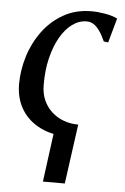

<svg xmlns="http://www.w3.org/2000/svg" viewBox="-54 -585 546 839"><g transform="rotate(5 219.0 -166.0)"><path d="M264 10Q191.5 10 138 -16Q84.5 -42 55.2 -89.2Q26 -136.5 25.5 -200Q25.5 -261.5 44.2 -322.5Q63 -383.5 100 -434Q137 -484.5 191 -515Q245 -545.5 314.5 -545.5Q341.5 -545.5 373.2 -540Q405 -534.5 427.5 -523.5L397.5 -416L378 -419Q366 -446 353.2 -464Q340.5 -482 326.8 -490.8Q313 -499.5 296.5 -499.5Q263 -499.5 233.2 -477.8Q203.5 -456 181 -416.8Q158.5 -377.5 145.5 -324Q132.5 -270.5 133 -206.5Q133 -169 146.2 -139.5Q159.5 -110 182.5 -89.2Q205.5 -68.5 235.2 -57.8Q265 -47 298.5 -47ZM199.5 -34 298.5 -47 262.5 214.5H166.5Z"/></g></svg>

Font: Merriweather 72pt
Style: Italic
Weight: 400
Italic angle: -7.8°
Version: Version 2.101